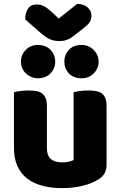

<svg xmlns="http://www.w3.org/2000/svg" viewBox="-20 -955 622 991"><path d="M52 -479Q62 -482 83.5 -485Q105 -488 128 -488Q150 -488 167.5 -485Q185 -482 197 -473Q209 -464 215.5 -448.5Q222 -433 222 -408V-193Q222 -152 242 -134.5Q262 -117 300 -117Q323 -117 337.5 -121Q352 -125 360 -129V-479Q370 -482 391.5 -485Q413 -488 436 -488Q458 -488 475.5 -485Q493 -482 505 -473Q517 -464 523.5 -448.5Q530 -433 530 -408V-104Q530 -54 488 -29Q453 -7 404.5 4.5Q356 16 299 16Q245 16 199.5 4Q154 -8 121 -33Q88 -58 70 -97.5Q52 -137 52 -193ZM283 -859 378 -935Q411 -935 431.5 -917.5Q452 -900 452 -874Q452 -854 442.5 -840Q433 -826 406 -805L351 -763Q339 -754 323 -748.5Q307 -743 287 -743Q260 -743 238.5 -752Q217 -761 191 -784L110 -855Q110 -889 124.5 -910.5Q139 -932 170 -932Q190 -932 207.5 -923Q225 -914 257 -884ZM312 -637Q312 -672 335.5 -697.5Q359 -723 401 -723Q420 -723 436 -716Q452 -709 464 -697Q476 -685 482.5 -669.5Q489 -654 489 -637Q489 -602 464 -576.5Q439 -551 401 -551Q359 -551 335.5 -576.5Q312 -602 312 -637ZM88 -637Q88 -672 113 -697.5Q138 -723 175 -723Q217 -723 241 -697.5Q265 -672 265 -637Q265 -602 241 -576.5Q217 -551 175 -551Q157 -551 141 -558Q125 -565 113 -576.5Q101 -588 94.5 -603.5Q88 -619 88 -637Z"/></svg>

Font: Baloo Tamma
Style: Regular
Weight: 400
Designer: Divya Kowshik and Ek Type
Foundry: Ek Type
Version: Version 1.007;PS 1.000;hotconv 1.0.88;makeotf.lib2.5.647800